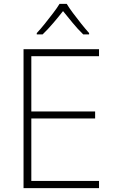

<svg xmlns="http://www.w3.org/2000/svg" viewBox="-20 -967 590 987"><path d="M489 0H101V-714H489V-678H141V-394H469V-358H141V-37H489ZM323 -947Q335 -927 355.5 -899.5Q376 -872 398 -844.5Q420 -817 438 -797V-790H408Q380 -817 353 -850Q326 -883 304 -910Q283 -883 255 -850Q227 -817 199 -790H169V-797Q188 -817 210 -844.5Q232 -872 253 -899.5Q274 -927 286 -947Z"/></svg>

Font: Noto Sans Hebrew Thin ExtraLight
Style: Regular
Weight: 250
Version: Version 3.001